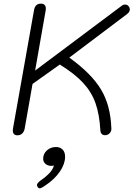

<svg xmlns="http://www.w3.org/2000/svg" viewBox="-20 -730 730 1050"><path d="M529 -16Q524 -105 502 -166.5Q480 -228 434 -277.5Q388 -327 307 -377L158 -271L115 -27Q112 -10 101.5 0Q91 10 76 10Q50 10 50 -17Q50 -23 51 -27L166 -674Q172 -710 203 -710Q235 -710 230 -674L172 -344L645 -698Q653 -705 664 -705Q677 -705 684 -695Q690 -688 690 -679Q690 -665 676 -654L359 -415Q480 -328 532.5 -240.5Q585 -153 589 -27Q590 -14 581.5 -3.5Q573 7 560 9Q547 11 538.5 4.5Q530 -2 529 -16ZM182 282Q182 272 202 257Q266 213 275 175Q270 177 259 177Q241 177 228.5 166Q216 155 216 138Q216 111 236.5 92.5Q257 74 286 74Q309 74 322.5 88Q336 102 336 127Q336 166 308 207.5Q280 249 231 282Q220 290 211 295Q202 300 197 300Q191 300 186 293Q182 285 182 282Z"/></svg>

Font: Kodchasan Light
Style: Italic
Weight: 300
Italic angle: -10°
Version: Version 1.000; ttfautohint (v1.6)